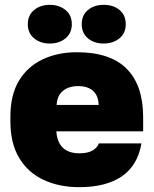

<svg xmlns="http://www.w3.org/2000/svg" viewBox="-20 -760 635 794"><path d="M308 14Q225 14 160.5 -16Q96 -46 59.5 -106.5Q23 -167 23 -258V-278Q23 -367 58 -425.5Q93 -484 155.5 -514Q218 -544 298 -544Q436 -544 504 -475.5Q572 -407 572 -275V-217H213Q215 -186 227 -165.5Q239 -145 259.5 -135.5Q280 -126 308 -126Q343 -126 362.5 -137.5Q382 -149 389 -167H565Q549 -75 483.5 -30.5Q418 14 308 14ZM303 -404Q277 -404 257.5 -395Q238 -386 227 -369.5Q216 -353 214 -326H388Q387 -354 376 -371Q365 -388 346.5 -396Q328 -404 303 -404ZM186 -580Q147 -580 121 -601.5Q95 -623 95 -660Q95 -697 121 -718.5Q147 -740 186 -740Q225 -740 251 -718.5Q277 -697 277 -660Q277 -623 251 -601.5Q225 -580 186 -580ZM409 -580Q369 -580 343.5 -601.5Q318 -623 318 -660Q318 -697 343.5 -718.5Q369 -740 409 -740Q449 -740 474.5 -718.5Q500 -697 500 -660Q500 -623 474 -601.5Q448 -580 409 -580Z"/></svg>

Font: Golos Text ExtraBold
Style: Regular
Weight: 800
Designer: A.Korolkova, Vitaly Kuzmin
Foundry: ParaType Ltd
Version: Version 2.004